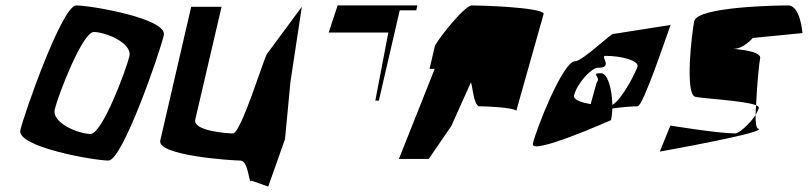

<svg xmlns="http://www.w3.org/2000/svg" viewBox="-20 -586 2979 708"><path d="M55 -106C41 -44 327 6 380 6C432 6 570 -394 584 -456C598 -518 313 -566 261 -566C209 -566 69 -166 55 -106ZM182 -183C194 -234 284 -468 326 -468C368 -468 469 -428 457 -378C445 -328 357 -92 314 -92C271 -92 170 -132 182 -183Z M571 -68C558 -12 836 6 866 6C898 6 897 98 907 80L969 102L1031 -73L1051 -284L1093 -561L965 -388C954 -375 869 -94 839 -94C819 -94 690 -103 700 -145L797 -561H685Z M1192 -466H1412L1364 -215H1377L1454 -548H1515L1519 -566H1225Z M1451 0H1561L1644 -121L1715 -279C1720 -300 1724 -194 1748 -194C1774 -194 1869 -190 1884 -178L1985 -536C1971 -560 1746 -566 1720 -566C1692 -566 1587 -432 1583 -414L1564 -332H1583Z M1945 -56C1934 -10 2233 -143 2233 -143C2236 -155 2237 -170 2238 -186C2273 -191 2310 -194 2331 -194C2352 -194 2439 -459 2453 -494L2243 -461C2242 -472 2129 -360 2100 -360C2056 -360 1957 -110 1945 -56ZM2097 -234C2107 -278 2161 -336 2184 -336C2245 -336 2190 -380 2213 -380C2273 -380 2336 -362 2331 -341C2328 -328 2277 -222 2238 -199C2237 -254 2222 -316 2196 -316C2154 -316 2199 -304 2180 -281L2158 -202C2124 -208 2093 -218 2097 -234ZM2453 -494H2454C2455 -499 2455 -499 2453 -494Z M2413 -27C2413 -27 2823 -100 2775 -112C2769 -113 2766 -133 2766 -162C2745 -129 2705 -94 2691 -94C2629 -94 2452 -123 2452 -123ZM2540 -508C2532 -472 2504 -239 2544 -229C2567 -223 2725 -215 2768 -198C2771 -266 2779 -353 2783 -371C2790 -402 2667 -406 2686 -406C2722 -406 2756 -446 2756 -446L2939 -464C2939 -464 2932 -566 2886 -566C2852 -566 2552 -562 2540 -508ZM2768 -198C2768 -185 2766 -173 2766 -162C2771 -171 2776 -180 2778 -188C2779 -192 2775 -195 2768 -198Z"/></svg>

Font: Crazy Punk
Style: Obl
Weight: 400
Version: Version 1